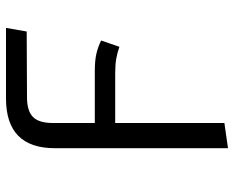

<svg xmlns="http://www.w3.org/2000/svg" viewBox="-90 -477 780 640"><g transform="rotate(-90 300.0 -157.0)"><path d="M210 -371V-231H383Q417 -231 439.5 -226Q462 -221 485 -210L464 -149Q444 -156 424.5 -159.5Q405 -163 375 -163H210V201L126 213V-364Q126 -527 292 -527H527L515 -458L296 -457Q250 -457 230 -437Q210 -417 210 -371Z"/></g></svg>

Font: FiraDG Mono
Style: Regular
Weight: 400
Designer: Carrois Corporate & Edenspiekermann AG
Foundry: Carrois Corporate GbR & Edenspiekermann AG
Version: Version 3.206